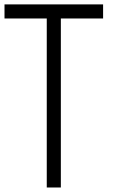

<svg xmlns="http://www.w3.org/2000/svg" viewBox="-20 -832 540 852"><path d="M187.5 -750H0V-812.5H437.5V-750H250V0H187.5Z"/></svg>

Font: HE실루아
Style: regular
Weight: 500
Monospace: yes
Designer: Taeyun An (WindowsTiger)
Version: v1